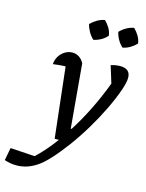

<svg xmlns="http://www.w3.org/2000/svg" viewBox="-220 -803 826 1085"><g transform="rotate(15 192.5 -260.5)"><path d="M-86 189 -72 115 71 124Q119 79 165 19Q211 -41 253.5 -112Q296 -183 332 -260.5Q368 -338 396 -418L398 -338L353 -484Q381 -493 407 -493Q436 -493 451.5 -480Q467 -467 467 -440Q467 -415 452 -370Q432 -312 400.5 -247Q369 -182 330 -117Q291 -52 249 5Q207 62 167.5 105Q128 148 95 168Q42 201 -16 201Q-51 201 -86 189ZM155 0 103 -464 128 -412Q88 -411 69.5 -409Q51 -407 36 -405Q38 -433 51.5 -453.5Q65 -474 85 -485.5Q105 -497 127 -497Q148 -497 166 -485.5Q184 -474 195 -452L228 -79H272L220 -2ZM256 -722Q273 -706 285 -685.5Q297 -665 300 -642Q286 -625 264.5 -613Q243 -601 221 -597Q204 -613 192 -634Q180 -655 175 -677Q192 -694 212.5 -706Q233 -718 256 -722ZM427 -722Q444 -705 456 -685Q468 -665 471 -642Q455 -625 434.5 -613Q414 -601 392 -597Q375 -612 363 -633Q351 -654 346 -677Q362 -694 383 -706Q404 -718 427 -722Z"/></g></svg>

Font: Piazzolla Thin SemiBold
Style: Italic
Weight: 600
Italic angle: -11.3°
Version: Version 2.005